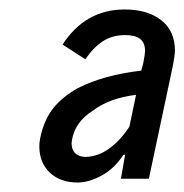

<svg xmlns="http://www.w3.org/2000/svg" viewBox="-20 -738 389 405"><path d="M349 -631Q349 -623 345 -601L294 -361H235L244 -412L240 -411Q221 -382 194 -367.5Q167 -353 144 -353Q107 -353 85 -374Q63 -395 63 -429Q63 -440 66 -452Q74 -487 93 -510.5Q112 -534 144 -552Q199 -580 278 -589L282 -604Q286 -624 286 -630Q286 -648 275.5 -656Q265 -664 244 -664Q217 -664 197 -651Q177 -638 160 -613L112 -644Q160 -718 243 -718Q291 -718 320 -695.5Q349 -673 349 -631ZM253 -471 267 -538Q210 -531 175 -504Q139 -481 132 -444L131 -436Q131 -422 139 -414.5Q147 -407 161 -407Q188 -408 211.5 -425.5Q235 -443 253 -471Z"/></svg>

Font: Decalotype Medium Italic
Style: Regular
Weight: 500
Italic angle: -12°
Designer: Alfredo Marco Pradil
Foundry: Alfredo Marco Pradil
Version: Version 1.0